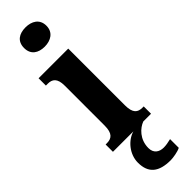

<svg xmlns="http://www.w3.org/2000/svg" viewBox="-340 -756 984 984"><g transform="rotate(-45 151.5 -264.0)"><path d="M145 -628C189 -628 227 -650 227 -698C227 -747 189 -768 145 -768C99 -768 65 -747 65 -698C65 -650 99 -628 145 -628ZM11 0H159C109 14 62 68 62 130C62 206 105 240 190 240C207 240 246 234 264 224V161C244 166 226 169 211 169C178 169 153 152 153 115C153 52 196 13 231 0H287V-53H278C245 -53 223 -67 223 -125V-536H8V-483H22C53 -483 76 -469 76 -415V-125C76 -68 54 -53 20 -53H11Z"/></g></svg>

Font: Noto Serif Armenian ExtraCondensed ExtraBold
Style: Regular
Weight: 800
Width: 2
Designer: Monotype Design Team
Foundry: Monotype Imaging Inc.
Version: Version 2.008